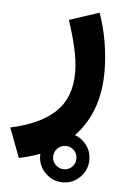

<svg xmlns="http://www.w3.org/2000/svg" viewBox="-68 -340 474 719"><g transform="rotate(5 169.0 19.5)"><path d="M102.1 249Q102.1 210.9 129.4 183.8Q156.7 156.7 194.8 156.7Q232.9 156.7 260 183.8Q287.1 210.9 287.1 249Q287.1 287.1 260 314.5Q232.9 341.8 194.8 341.8Q156.7 341.8 129.4 314.5Q102.1 287.1 102.1 249ZM150.9 249Q150.9 267.1 163.8 279.8Q176.8 292.5 194.8 292.5Q213.4 292.5 225.8 279.8Q238.3 267.1 238.3 249Q238.3 230.5 225.8 217.8Q213.4 205.1 194.8 205.1Q176.8 205.1 163.8 217.8Q150.9 230.5 150.9 249ZM23.4 265.1 -18.6 154.3Q92.3 130.4 148.9 76.9Q205.6 23.4 205.6 -71.8Q205.6 -115.2 193.4 -167Q181.2 -218.8 165 -266.1L277.3 -303.2Q295.9 -251.5 305.4 -194.8Q314.9 -138.2 314.9 -85.4Q314.9 56.6 238.5 147Q162.1 237.3 23.4 265.1Z"/></g></svg>

Font: Vazirmatn RD FD SemiBold
Style: Regular
Weight: 600
Designer: Saber Rastikerdar
Foundry: Saber Rastikerdar
Version: Version 33.003